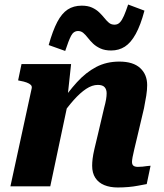

<svg xmlns="http://www.w3.org/2000/svg" viewBox="-20 -823 726 848"><path d="M26 0H202L285 -392H278L294 -540H75L60 -468L69 -466Q86 -463 98 -458.5Q110 -454 116 -448Q122 -442 120 -433ZM587 -222 616 -345Q622 -375 626 -400.5Q630 -426 630 -447Q630 -494 599 -522.5Q568 -551 507 -551Q450 -551 404.5 -527Q359 -503 319.5 -459.5Q280 -416 241 -358L246 -304Q277 -349 305.5 -381Q334 -413 360.5 -430.5Q387 -448 412 -448Q433 -448 442 -438Q451 -428 451 -411Q451 -399 448.5 -384Q446 -369 440 -347L413 -232Q403 -191 397 -165Q391 -139 389 -122Q387 -105 387 -91Q387 -59 401 -37.5Q415 -16 440.5 -5.5Q466 5 500 5Q524 5 547 3Q570 1 590.5 -3Q611 -7 628 -10L645 -91Q638 -91 629 -89.5Q620 -88 609.5 -87Q599 -86 589 -86Q576 -86 569.5 -91Q563 -96 563 -108Q563 -115 565.5 -129Q568 -143 573.5 -165.5Q579 -188 587 -222ZM471 -600Q443 -600 423.5 -609Q404 -618 391 -630.5Q378 -643 368 -656Q358 -669 348 -677.5Q338 -686 325 -686Q305 -686 294 -665Q283 -644 268 -598L195 -624Q213 -688 233 -726Q253 -764 279 -781Q305 -798 341 -798Q368 -798 386.5 -789.5Q405 -781 418 -768.5Q431 -756 441 -743.5Q451 -731 461 -722.5Q471 -714 486 -714Q500 -714 509.5 -724Q519 -734 527.5 -753.5Q536 -773 546 -803L618 -776Q601 -712 579.5 -673Q558 -634 531.5 -617Q505 -600 471 -600Z"/></svg>

Font: Roboto Serif
Style: Bold Italic
Weight: 700
Italic angle: -10°
Designer: Greg Gazdowicz
Foundry: Commercial Type
Version: Version 1.008